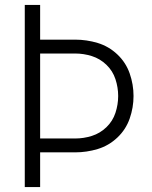

<svg xmlns="http://www.w3.org/2000/svg" viewBox="-20 -755 615 775"><path d="M80 0V-735H142V-595H283Q330 -595 374.5 -581.5Q419 -568 453.5 -535.5Q488 -503 503.5 -458.5Q519 -414 519 -367.5Q519 -321 503.5 -276.5Q488 -232 453.5 -199.5Q419 -167 374.5 -153.5Q330 -140 283 -140H142V0ZM142 -196H283Q318 -196 351 -206.5Q384 -217 409.5 -241.5Q435 -266 446 -299.5Q457 -333 457 -367.5Q457 -402 446 -435.5Q435 -469 409.5 -493.5Q384 -518 351 -528.5Q318 -539 283 -539H142Z"/></svg>

Font: Jozsika Light
Style: Regular
Weight: 300
Monospace: yes
Designer: Belleve Invis
Foundry: Belleve Invis
Version: 2.1.0